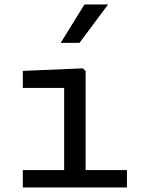

<svg xmlns="http://www.w3.org/2000/svg" viewBox="-20 -826 660 846"><path d="M262.7 0V-468.3L285.2 -438.5H80.5V-513.7L345 -524.8L357.3 -513V0ZM80.5 -76.5H539.3V0H80.5ZM330.3 -637.2 456.2 -806.2H352L247.5 -637.2Z"/></svg>

Font: Monaspace Neon Var ExtraLight
Style: Regular
Weight: 200
Designer: Riley Cran and the Lettermatic Team
Version: Version 1.200 (Monaspace Neon Var)